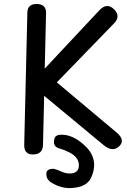

<svg xmlns="http://www.w3.org/2000/svg" viewBox="-20 -763 651 983"><path d="M258.8 -53.2Q263.7 -72.3 291 -73.2Q352.5 -75.7 414.1 -17.6Q489.3 52.2 446.3 147Q423.8 196.3 343.8 199.7Q292 202.1 243.2 171.9Q213.9 153.8 217.8 121.6Q219.7 104 248 101.1Q259.8 100.1 292.5 114.7Q326.2 129.9 353.5 123.5Q383.8 116.2 383.8 84.5Q384.8 42.5 335 17.1Q311.5 4.9 283.2 -3.4Q248 -12.7 258.8 -53.2ZM166 -742.7Q216.8 -742.7 215.8 -696.8L209 -411.6L488.3 -710Q526.9 -751.5 563.5 -715.8Q599.6 -680.2 564.5 -644L271 -341.3L577.1 -84.5Q622.6 -46.4 590.8 -14.6Q557.6 18.6 510.7 -20L206.1 -272.5L200.2 -22Q199.2 28.8 146.5 27.8Q102.5 26.9 104 -22.9L120.1 -699.2Q121.1 -741.7 166 -742.7Z"/></svg>

Font: Comic Relief
Style: Regular
Weight: 400
Designer: Jeff Davis
Foundry: Loudifier
Version: Version 1.0